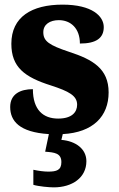

<svg xmlns="http://www.w3.org/2000/svg" viewBox="-20 -570 512 829"><path d="M212 239C292 239 353 197 353 126C353 73 307 39 245 34L251 9C382 2 449 -68 449 -171C449 -274 380 -313 279 -346C192 -375 167 -392 167 -431C167 -465 196 -483 234 -483C285 -483 325 -448 325 -382C396 -382 428 -406 428 -453C428 -500 378 -550 250 -550C117 -550 29 -497 29 -381C29 -280 86 -237 200 -201C277 -176 313 -157 313 -118C313 -86 291 -58 231 -58C167 -58 122 -95 122 -185C68 -185 24 -164 24 -108C24 -48 63 1 191 9L175 85C215 88 245 91 245 130C245 165 224 171 188 171C171 171 147 168 124 163V228C147 235 193 239 212 239Z"/></svg>

Font: Noto Serif Bengali SemiCondensed Black
Style: Regular
Weight: 900
Width: 4
Designer: Juan Bruce, Universal Thirst, Indian Type Foundry and the Monotype Design Team.
Foundry: Monotype Imaging Inc.
Version: Version 2.003